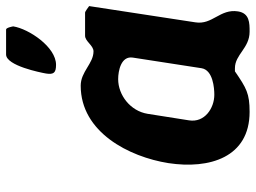

<svg xmlns="http://www.w3.org/2000/svg" viewBox="-122 -690 820 615"><g transform="rotate(-90 287.5 -383.0)"><path d="M554 -520H480C462 -520 449 -493 430 -493C391 -493 365 -534 320 -534C171 -534 92 -379 72 -253C52 -122 90 7 236 7C295 7 312 -3 366 -40H376C420 -40 440 7 493 7C521 7 552 7 558 -30C567 -88 514 -112 523 -167L575 -507C572 -509 558 -520 554 -520ZM341 -414C367 -414 416 -405 410 -367L376 -147C370 -110 312 -106 291 -106C248 -106 201 -137 209 -187L230 -320C239 -375 290 -414 341 -414ZM500 -773H420C384 -773 362 -662 359 -645C355 -620 362 -613 387 -613C444 -613 502 -700 510 -750C510 -751 506 -773 500 -773Z"/></g></svg>

Font: Asimov Print
Style: CIt
Weight: 500
Designer: Google
Version: Version 2.000980: 2014